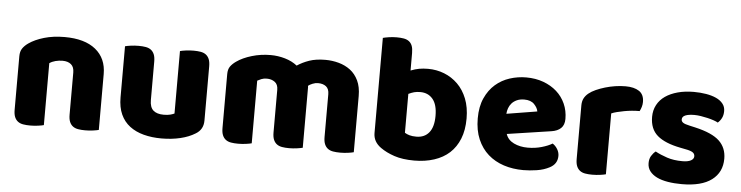

<svg xmlns="http://www.w3.org/2000/svg" viewBox="-44 -858 4140 1072"><g transform="rotate(5 2026.5 -322.0)"><path d="M360 -308Q360 -339 342.5 -353.5Q325 -368 295 -368Q275 -368 255.5 -363Q236 -358 222 -348V-1Q212 2 190.5 5Q169 8 146 8Q124 8 106.5 5Q89 2 77 -7Q65 -16 58.5 -31.5Q52 -47 52 -72V-372Q52 -399 63.5 -416Q75 -433 95 -447Q129 -471 180.5 -486Q232 -501 295 -501Q408 -501 469 -451.5Q530 -402 530 -314V-1Q520 2 498.5 5Q477 8 454 8Q432 8 414.5 5Q397 2 385 -7Q373 -16 366.5 -31.5Q360 -47 360 -72Z M635 -479Q645 -482 666.5 -485Q688 -488 711 -488Q733 -488 750.5 -485Q768 -482 780 -473Q792 -464 798.5 -448.5Q805 -433 805 -408V-193Q805 -152 825 -134.5Q845 -117 883 -117Q906 -117 920.5 -121Q935 -125 943 -129V-479Q953 -482 974.5 -485Q996 -488 1019 -488Q1041 -488 1058.5 -485Q1076 -482 1088 -473Q1100 -464 1106.5 -448.5Q1113 -433 1113 -408V-104Q1113 -54 1071 -29Q1036 -7 987.5 4.5Q939 16 882 16Q828 16 782.5 4Q737 -8 704 -33Q671 -58 653 -97.5Q635 -137 635 -193Z M1450 -501Q1491 -501 1530.5 -489.5Q1570 -478 1599 -455Q1629 -475 1666.5 -488Q1704 -501 1757 -501Q1795 -501 1831.5 -491Q1868 -481 1896.5 -459.5Q1925 -438 1942 -402.5Q1959 -367 1959 -316V-1Q1949 2 1927.5 5Q1906 8 1883 8Q1861 8 1843.5 5Q1826 2 1814 -7Q1802 -16 1795.5 -31.5Q1789 -47 1789 -72V-311Q1789 -341 1772 -354.5Q1755 -368 1726 -368Q1712 -368 1696 -361.5Q1680 -355 1672 -348Q1673 -344 1673 -340.5Q1673 -337 1673 -334V-1Q1662 2 1640.5 5Q1619 8 1597 8Q1575 8 1557.5 5Q1540 2 1528 -7Q1516 -16 1509.5 -31.5Q1503 -47 1503 -72V-311Q1503 -341 1484.5 -354.5Q1466 -368 1440 -368Q1422 -368 1409 -362.5Q1396 -357 1387 -352V-1Q1377 2 1355.5 5Q1334 8 1311 8Q1289 8 1271.5 5Q1254 2 1242 -7Q1230 -16 1223.5 -31.5Q1217 -47 1217 -72V-374Q1217 -401 1228.5 -417Q1240 -433 1260 -447Q1294 -471 1344.5 -486Q1395 -501 1450 -501Z M2065 -651Q2075 -654 2097 -657.5Q2119 -661 2142 -661Q2164 -661 2181.5 -658Q2199 -655 2211 -646Q2223 -637 2229 -621.5Q2235 -606 2235 -581V-483Q2260 -493 2282.5 -497Q2305 -501 2332 -501Q2380 -501 2423 -484Q2466 -467 2499 -434.5Q2532 -402 2551 -354Q2570 -306 2570 -243Q2570 -178 2550.5 -129.5Q2531 -81 2496 -49Q2461 -17 2410.5 -0.5Q2360 16 2299 16Q2233 16 2187 0.5Q2141 -15 2109 -38Q2065 -69 2065 -118ZM2299 -118Q2345 -118 2370.5 -149.5Q2396 -181 2396 -243Q2396 -306 2370 -337Q2344 -368 2300 -368Q2280 -368 2265.5 -364Q2251 -360 2234 -352V-134Q2245 -127 2260.5 -122.5Q2276 -118 2299 -118Z M2910 16Q2851 16 2800.5 -0.5Q2750 -17 2712.5 -50Q2675 -83 2653.5 -133Q2632 -183 2632 -250Q2632 -316 2653.5 -363.5Q2675 -411 2710 -441.5Q2745 -472 2790 -486.5Q2835 -501 2882 -501Q2935 -501 2978.5 -485Q3022 -469 3053.5 -441Q3085 -413 3102.5 -374Q3120 -335 3120 -289Q3120 -255 3101 -237Q3082 -219 3048 -214L2801 -177Q2812 -144 2846 -127.5Q2880 -111 2924 -111Q2965 -111 3001.5 -121.5Q3038 -132 3061 -146Q3077 -136 3088 -118Q3099 -100 3099 -80Q3099 -35 3057 -13Q3025 4 2985 10Q2945 16 2910 16ZM2882 -377Q2858 -377 2840.5 -369Q2823 -361 2812 -348.5Q2801 -336 2795.5 -320.5Q2790 -305 2789 -289L2960 -317Q2957 -337 2938 -357Q2919 -377 2882 -377Z M3372 -1Q3362 2 3340.5 5Q3319 8 3296 8Q3274 8 3256.5 5Q3239 2 3227 -7Q3215 -16 3208.5 -31.5Q3202 -47 3202 -72V-372Q3202 -395 3210.5 -411.5Q3219 -428 3235 -441Q3251 -454 3274.5 -464.5Q3298 -475 3325 -483Q3352 -491 3381 -495.5Q3410 -500 3439 -500Q3487 -500 3515 -481.5Q3543 -463 3543 -421Q3543 -407 3539 -393.5Q3535 -380 3529 -369Q3508 -369 3486 -367Q3464 -365 3443 -361Q3422 -357 3403.5 -352.5Q3385 -348 3372 -342Z M4023 -145Q4023 -69 3966 -26Q3909 17 3798 17Q3756 17 3720 11Q3684 5 3658.5 -7.5Q3633 -20 3618.5 -39Q3604 -58 3604 -84Q3604 -108 3614 -124.5Q3624 -141 3638 -152Q3667 -136 3704.5 -123.5Q3742 -111 3791 -111Q3822 -111 3838.5 -120Q3855 -129 3855 -144Q3855 -158 3843 -166Q3831 -174 3803 -179L3773 -185Q3686 -202 3643.5 -238.5Q3601 -275 3601 -343Q3601 -380 3617 -410Q3633 -440 3662 -460Q3691 -480 3731.5 -491Q3772 -502 3821 -502Q3858 -502 3890.5 -496.5Q3923 -491 3947 -480Q3971 -469 3985 -451.5Q3999 -434 3999 -410Q3999 -387 3990.5 -370.5Q3982 -354 3969 -343Q3961 -348 3945 -353.5Q3929 -359 3910 -363.5Q3891 -368 3871.5 -371Q3852 -374 3836 -374Q3803 -374 3785 -366.5Q3767 -359 3767 -343Q3767 -332 3777 -325Q3787 -318 3815 -312L3846 -305Q3942 -283 3982.5 -244.5Q4023 -206 4023 -145Z"/></g></svg>

Font: Baloo Chettan
Style: Regular
Weight: 400
Designer: Maithili Shingre and Ek Type
Foundry: Ek Type
Version: Version 1.443;PS 1.000;hotconv 16.6.51;makeotf.lib2.5.65220;